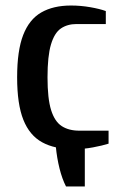

<svg xmlns="http://www.w3.org/2000/svg" viewBox="-20 -530 428 695"><path d="M219 145Q205 118 195.5 80Q186 42 182 0L287 -35V145ZM247 10Q178 10 132.5 -15Q87 -40 64.5 -96.5Q42 -153 42 -250Q42 -347 64 -403.5Q86 -460 129.5 -485Q173 -510 237 -510Q272 -510 306.5 -504Q341 -498 363 -490V-443H257Q224 -443 200.5 -427Q177 -411 164.5 -369Q152 -327 152 -250Q152 -173 165 -131.5Q178 -90 203.5 -73.5Q229 -57 267 -57H373V-10Q351 -3 316.5 3.5Q282 10 247 10Z"/></svg>

Font: Cuprum SemiBold
Style: Regular
Weight: 600
Designer: Jovanny Lemonad
Foundry: Jovanny Lemonad
Version: Version 3.000